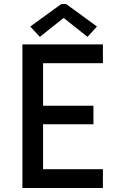

<svg xmlns="http://www.w3.org/2000/svg" viewBox="-20 -942 602 962"><path d="M92.3 0V-719.7H495.6V-625.5H195.8V-412.1H448.2V-319.3H195.8V-94.2H495.6V0ZM179.7 -757.3 131.8 -809.1 287.1 -921.9H311.5L465.8 -809.1L418.5 -757.3L300.8 -850.6H296.9Z"/></svg>

Font: Reddit Mono Medium
Style: Regular
Weight: 500
Monospace: yes
Designer: Stephen Hutchings
Foundry: Reddit
Version: Version 1.014